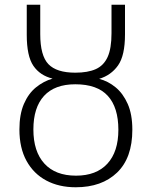

<svg xmlns="http://www.w3.org/2000/svg" viewBox="-20 -780 640 811"><path d="M300 11Q229 11 175.5 -17.5Q122 -46 92 -100.5Q62 -155 62 -233Q62 -297 81 -341Q100 -385 132 -411Q164 -437 202 -448Q149 -461 121 -502Q93 -543 93 -633V-760H150V-636Q150 -545 184.5 -509Q219 -473 298 -473Q351 -473 384.5 -488Q418 -503 434.5 -539Q451 -575 451 -640V-760H508V-635Q508 -545 478.5 -503.5Q449 -462 399 -447Q437 -437 468.5 -411Q500 -385 519.5 -341Q539 -297 539 -232Q539 -113 474.5 -51Q410 11 300 11ZM301 -38Q387 -38 433.5 -88.5Q480 -139 480 -232Q480 -326 435.5 -375Q391 -424 298 -424Q211 -424 166 -375Q121 -326 121 -233Q121 -140 167.5 -89Q214 -38 301 -38Z"/></svg>

Font: Noto Sans Mono Light
Style: Regular
Weight: 300
Designer: Monotype Design Team
Foundry: Monotype Imaging Inc.
Version: Version 2.014; ttfautohint (v1.8.4.7-5d5b)